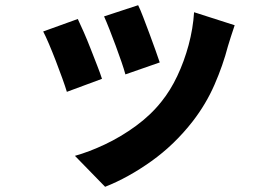

<svg xmlns="http://www.w3.org/2000/svg" viewBox="-20 -619 1040 738"><path d="M511 -599Q519 -583 530.5 -553Q542 -523 554.5 -489.5Q567 -456 577.5 -426.5Q588 -397 594 -379L462 -333Q457 -352 447 -381Q437 -410 425 -442.5Q413 -475 401 -505.5Q389 -536 380 -556ZM882 -522Q873 -495 867 -476.5Q861 -458 856 -441Q837 -368 804.5 -293.5Q772 -219 721 -153Q651 -63 562 0.5Q473 64 384 99L268 -20Q322 -35 383.5 -64Q445 -93 502.5 -135Q560 -177 601 -229Q635 -271 661.5 -327Q688 -383 705 -446Q722 -509 726 -572ZM279 -546Q289 -525 302 -495.5Q315 -466 328 -432.5Q341 -399 353 -368.5Q365 -338 372 -316L237 -266Q231 -286 219.5 -318Q208 -350 194.5 -385Q181 -420 168 -450.5Q155 -481 146 -498Z"/></svg>

Font: Noto Sans SC Thin ExtraBold
Style: Regular
Weight: 800
Version: Version 2.004-H2;hotconv 1.0.118;makeotfexe 2.5.65603